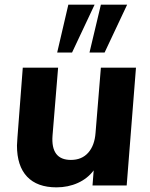

<svg xmlns="http://www.w3.org/2000/svg" viewBox="-20 -798 646 826"><path d="M565 -507 525 0H378L383 -65Q357 -30 315 -11Q273 8 223 8Q140 8 96.5 -38Q53 -84 53 -172Q53 -182 55 -206L78 -507H230L206 -215Q198 -110 285 -110Q332 -110 359.5 -141Q387 -172 391 -226L414 -507ZM290 -572H226L274 -778H387ZM430 -572H365L414 -778H527Z"/></svg>

Font: Muli ExtraBold
Style: Italic
Weight: 800
Italic angle: -4.541°
Designer: Vernon Adams
Foundry: Vernon Adams
Version: Version 2.000